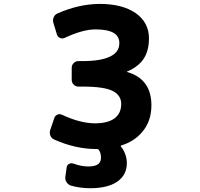

<svg xmlns="http://www.w3.org/2000/svg" viewBox="-20 -784 1040 1000"><path d="M449.2 196.3Q397.5 196.3 348.6 182.6Q335 177.7 326.7 165Q318.4 152.3 320.3 136.7L327.1 88.9Q328.1 76.2 339.4 69.8Q350.6 63.5 363.3 68.4Q403.3 83 440.4 83Q479.5 83 495.1 67.4Q505.9 56.6 505.9 37.1Q505.9 10.7 493.2 -4.9Q490.2 -7.8 485.4 -7.8H481.4Q373 -7.8 261.7 -57.6Q248 -63.5 242.2 -78.1Q239.3 -85 239.3 -92.8Q239.3 -99.6 241.2 -105.5L262.7 -168.9Q266.6 -181.6 279.3 -187Q292 -192.4 304.7 -185.5Q396.5 -142.6 473.6 -141.6Q542 -141.6 577.1 -168Q611.3 -194.3 611.3 -242.2Q611.3 -287.1 568.4 -309.6Q524.4 -333 409.2 -333H387.7Q374 -333 363.8 -343.3Q353.5 -353.5 353.5 -368.2V-430.7Q353.5 -445.3 363.8 -455.6Q374 -465.8 387.7 -465.8H409.2Q506.8 -465.8 554.7 -490.2Q601.6 -512.7 601.6 -559.6Q601.6 -594.7 572.3 -612.3Q541 -630.9 477.5 -630.9Q411.1 -630.9 317.4 -586.9Q304.7 -581.1 292.5 -586.4Q280.3 -591.8 276.4 -604.5L257.8 -666Q253.9 -680.7 259.8 -694.3Q265.6 -708 279.3 -713.9Q389.6 -762.7 498 -763.7Q617.2 -763.7 686.5 -715.8Q755.9 -667 755.9 -584Q755.9 -508.8 717.8 -463.9Q690.4 -431.6 641.6 -411.1Q640.6 -411.1 640.6 -410.2Q640.6 -409.2 641.6 -409.2Q768.6 -373 768.6 -235.4Q768.6 -152.3 720.7 -96.7Q678.7 -46.9 611.3 -26.4Q607.4 -25.4 609.4 -21.5Q640.6 17.6 640.6 66.4Q640.6 127 590.8 162.1Q541 196.3 449.2 196.3Z"/></svg>

Font: Rounded-L Mgen+ 1mn bold
Style: Bold
Weight: 700
Designer: [Source Han Sans]
Ryoko NISHIZUKA  (kana & ideographs); Paul D. Hunt (Latin, Greek & Cyrillic); Wenlong ZHANG  (bopomofo
Version: Version 1.059.20150602